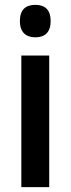

<svg xmlns="http://www.w3.org/2000/svg" viewBox="-20 -772 291 792"><path d="M126 -752C85 -752 62 -731 62 -685C62 -640 86 -618 126 -618C166 -618 189 -640 189 -685C189 -730 167 -752 126 -752ZM183 -543H68V0H183Z"/></svg>

Font: Noto Sans Sinhala UI Condensed SemiBold
Style: Regular
Weight: 600
Width: 3
Designer: Jelle Bosma - Monotype Design Team
Foundry: Monotype Imaging Inc.
Version: Version 2.006